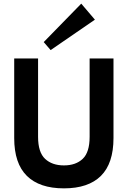

<svg xmlns="http://www.w3.org/2000/svg" viewBox="-20 -1021 702 1054"><path d="M331 13Q197 13 127.5 -55.5Q58 -124 58 -263V-700H189V-270Q189 -185 227.5 -149Q266 -113 331 -113Q396 -113 434 -149Q472 -185 472 -270V-700H603V-263Q603 -124 534 -55.5Q465 13 331 13ZM258 -746 220 -790 426 -1001 501 -913Z"/></svg>

Font: Zen Kaku Gothic Antique Black
Style: Regular
Weight: 900
Designer: Yoshimichi Ohira
Foundry: Positype
Version: Version 1.001